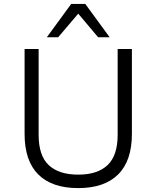

<svg xmlns="http://www.w3.org/2000/svg" viewBox="-20 -956 802 984"><path d="M381 8Q246 8 176 -62Q106 -132 106 -270V-705H178V-265Q178 -158 230 -109.5Q282 -61 381 -61Q480 -61 531.5 -110Q583 -159 583 -265V-705H656V-270Q656 -132 585.5 -62Q515 8 381 8ZM220 -765 345 -936H417L542 -765H483L381 -886L278 -765Z"/></svg>

Font: Nunito Sans 6pt Light
Style: Regular
Weight: 300
Version: Version 3.101;gftools[0.9.27]